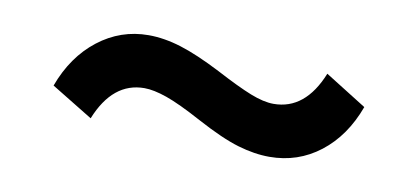

<svg xmlns="http://www.w3.org/2000/svg" viewBox="-32 -440 664 305"><g transform="rotate(10 300.0 -287.5)"><path d="M411 -209Q387 -209 360 -217Q333 -225 292 -247Q255 -267 233.5 -274.5Q212 -282 197 -282Q146 -282 121 -220L54 -261Q72 -310 108 -338Q144 -366 189 -366Q214 -366 241.5 -357.5Q269 -349 308 -329Q344 -310 365.5 -301.5Q387 -293 403 -293Q454 -293 479 -355L546 -313Q528 -264 492.5 -236.5Q457 -209 411 -209Z"/></g></svg>

Font: Mulish ExtraLight
Style: Bold
Weight: 700
Version: Version 3.603